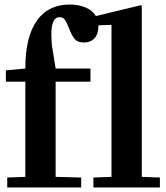

<svg xmlns="http://www.w3.org/2000/svg" viewBox="-20 -829 733 849"><path d="M12 -44 92 -47V-468H6V-518L92 -526Q92 -665 142.5 -737Q193 -809 288 -809Q328 -809 358.5 -796Q389 -783 404 -758L603 -806L607 -804V-47L687 -44V0H393V-44L473 -47V-717L471 -719L415 -717V-712Q415 -678 397.5 -659.5Q380 -641 351 -641Q323 -641 309.5 -657.5Q296 -674 285 -705Q275 -730 267 -741.5Q259 -753 243 -753Q207 -753 207 -676Q207 -664 209 -632L226 -526H380V-468H226V-47L339 -44V0H12Z"/></svg>

Font: Minipax
Style: Bold
Weight: 600
Designer: Raphaël Ronot, Igor Stepanchenko (Cyrillic)
Foundry: steppetype
Version: Version 1.002